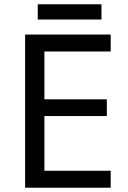

<svg xmlns="http://www.w3.org/2000/svg" viewBox="-20 -875 596 895"><path d="M496 0H97V-714H496V-635H187V-412H478V-334H187V-79H496ZM453 -855V-784H156V-855Z"/></svg>

Font: Noto Sans Anatolian Hieroglyphs
Style: Regular
Weight: 400
Designer: Monotype Design Team
Foundry: Monotype Imaging Inc.
Version: Version 2.001; ttfautohint (v1.8.4.7-5d5b)